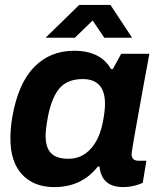

<svg xmlns="http://www.w3.org/2000/svg" viewBox="-20 -743 644 775"><path d="M164.1 -590.8 299.8 -723.1H425.8L513.2 -590.8H400.9L354 -660.2L282.2 -590.8ZM199.2 12.2Q116.7 12.2 69.3 -38.6Q22 -89.4 22 -183.1Q22 -226.6 29.8 -271Q53.2 -405.8 117.4 -471.9Q181.6 -538.1 278.8 -538.1Q386.2 -538.1 428.2 -463.9H435.1L469.2 -525.9H583L559.1 -397Q511.2 -135.3 511.2 -121.1Q511.2 -94.2 539.1 -94.2H570.8L556.2 -4.9Q518.6 12.2 476.1 12.2Q418.9 12.2 395 -25.9Q383.3 -47.4 381.8 -70.8H375Q310.1 12.2 199.2 12.2ZM256.8 -102.1Q309.6 -102.1 346.4 -142.6Q383.3 -183.1 396 -254.9Q403.8 -294.9 403.8 -324.2Q403.8 -423.8 314 -423.8Q253.4 -423.8 221.4 -387.9Q189.5 -352.1 173.8 -273.9Q164.1 -220.2 164.1 -194.8Q164.1 -147.5 186 -124.8Q208 -102.1 256.8 -102.1Z"/></svg>

Font: Archivo
Style: Bold Italic
Weight: 700
Italic angle: -10°
Designer: Hector Gatti
Foundry: Omnibus-Type
Version: Version 2.001